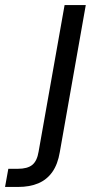

<svg xmlns="http://www.w3.org/2000/svg" viewBox="-131 -521 385 761"><path d="M-111 220 -98 148H-60Q-22 148 -3 132.5Q16 117 22 80L125 -501H209L106 82Q98 130 76.5 160.5Q55 191 21 205.5Q-13 220 -60 220Z"/></svg>

Font: DM Sans 18pt
Style: Italic
Weight: 400
Italic angle: -10°
Designer: Colophon Foundry, Jonny Pinhorn
Foundry: Colophon Foundry
Version: Version 4.004;gftools[0.9.30]